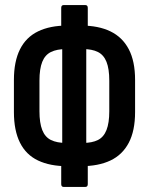

<svg xmlns="http://www.w3.org/2000/svg" viewBox="-20 -723 589 759"><path d="M246 -66Q178 -66 130.5 -88.5Q83 -111 59 -159Q35 -207 35 -280V-407Q35 -480 59 -528Q83 -576 130.5 -599Q178 -622 246 -622H300Q369 -622 416.5 -599Q464 -576 489 -528.5Q514 -481 514 -407V-280Q514 -206 489 -158.5Q464 -111 416.5 -88.5Q369 -66 300 -66ZM241 -158H308Q344 -158 367 -169.5Q390 -181 401 -209Q412 -237 412 -283V-404Q412 -451 401 -478.5Q390 -506 367 -517.5Q344 -529 308 -529H241Q205 -529 181.5 -517.5Q158 -506 147 -478.5Q136 -451 136 -404V-283Q136 -237 147 -209Q158 -181 181.5 -169.5Q205 -158 241 -158ZM232 16Q222 16 222 5V-80L226 -95V-583L222 -595V-692Q222 -703 232 -703H317Q327 -703 327 -692V-595L321 -582V-97L327 -80V5Q327 16 317 16Z"/></svg>

Font: Sofia Sans Extra Condensed
Style: Bold
Weight: 700
Designer: Botio Nikoltchev, Ani Petrova
Foundry: lettersoup
Version: Version 4.101